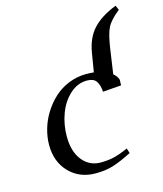

<svg xmlns="http://www.w3.org/2000/svg" viewBox="-110 -806 762 895"><g transform="rotate(-15 271.0 -358.5)"><path d="M64.9 -176.8Q64.9 -214.8 76.2 -253.9Q87.4 -293 109.6 -328.4Q131.8 -363.8 161.9 -391.6Q191.9 -419.4 232.4 -435.8Q272.9 -452.1 317.9 -452.1Q338.9 -452.1 354 -450.2L369.1 -541Q380.4 -610.4 419.4 -652.8Q458.5 -695.3 532.2 -724.1L542 -702.1Q495.6 -664.6 481.2 -635.3Q466.8 -606 457 -542L439 -418Q455.6 -404.8 461.9 -386.2L460.9 -358.9L372.1 -352.1Q369.6 -386.7 356.7 -404.3Q343.8 -421.9 313 -421.9Q267.1 -421.9 230.2 -388.4Q193.4 -355 174.1 -303.2Q154.8 -251.5 154.8 -193.8Q154.8 -121.1 188.7 -78.6Q222.7 -36.1 276.9 -36.1Q314.5 -36.1 344.2 -43.7Q374 -51.3 410.2 -67.9L418 -43.9Q361.8 -15.6 325.4 -4.4Q289.1 6.8 241.2 6.8Q164.1 6.8 114.5 -44.2Q64.9 -95.2 64.9 -176.8Z"/></g></svg>

Font: Dehuti
Style: Bold-Italic
Weight: 700
Version: Version 1.2